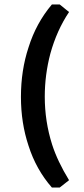

<svg xmlns="http://www.w3.org/2000/svg" viewBox="-20 -736 376 862"><path d="M248 -716 290 -682Q235 -600 206 -495Q181 -400 181 -302Q181 -191 214 -87Q238 -12 290 73L248 106H213Q142 25 108 -82Q74 -184 74 -301Q74 -420 108 -523Q142 -632 213 -716Z"/></svg>

Font: Almarai Bold
Style: Regular
Weight: 700
Designer: Boutros International 2019
Foundry: Created by Boutros International 2019
Version: Version 1.10